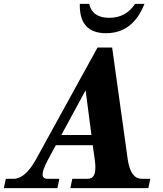

<svg xmlns="http://www.w3.org/2000/svg" viewBox="-108 -980 851 1000"><path d="M664.6 0H258.3L268.6 -48.8H348.1Q379.4 -48.8 386.2 -81.5Q388.7 -93.3 388.7 -108.9Q388.7 -126 385.7 -147.5L375 -223.6H182.6L141.6 -147.5Q113.8 -95.2 113.8 -71.8Q113.8 -48.8 139.6 -48.8H201.2L190.9 0H-87.9L-77.6 -48.8H-36.6Q22.5 -48.8 78.1 -147.5L399.9 -732.4H476.1L557.6 -147.5Q572.8 -48.8 629.9 -48.8H674.8ZM368.2 -276.9 337.9 -509.8 211.4 -276.9ZM444.3 -807.1Q307.6 -807.1 307.6 -951.7V-960H356.4Q373 -887.2 460.9 -887.2Q547.9 -887.2 595.7 -960H644.5Q584.5 -807.1 444.3 -807.1Z"/></svg>

Font: Munson
Style: Bold Italic
Weight: 700
Italic angle: -12°
Designer: Paul James MIller
Foundry: High-Logic / Made with FontCreator
Version: Version 2.10;May 5, 2019;FontCreator 11.5.0.2430 64-bit